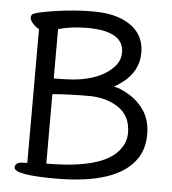

<svg xmlns="http://www.w3.org/2000/svg" viewBox="-52 -765 741 829"><g transform="rotate(5 318.0 -350.5)"><path d="M174 -45Q411 -45 482 -127Q514 -163 514 -207Q514 -284 455 -320Q407 -350 338 -352Q245 -352 174 -346ZM181 -414Q255 -414 298 -422Q341 -430 376 -447Q411 -464 434.5 -490.5Q458 -517 458 -551Q458 -644 300 -644Q231 -644 174 -628V-414ZM219 16Q39 16 39 -17Q39 -26 47 -33Q55 -40 72 -40Q89 -40 92 -41V-621Q82 -624 67 -639.5Q52 -655 52 -667Q52 -680 63 -685Q89 -695 166.5 -706Q244 -717 318 -717Q393 -717 443 -696Q541 -655 541 -557Q541 -478 472 -425Q442 -404 436 -401Q461 -399 503 -373.5Q545 -348 571 -307.5Q597 -267 597 -208Q597 -148 569 -105Q491 16 219 16Z"/></g></svg>

Font: ToneOZ-Pinyin-WenKai-Medium
Style: Medium
Weight: 700
Designer: Fontworks Inc.
Foundry: ToneOZ
Version: Version 0.240331